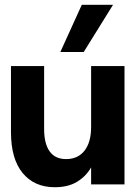

<svg xmlns="http://www.w3.org/2000/svg" viewBox="-20 -773 578 805"><path d="M210 12Q124 12 75 -47.5Q26 -107 26 -219V-496H165V-232Q165 -171 188 -138.5Q211 -106 257 -106Q307 -106 334.5 -141.5Q362 -177 362 -240V-496H502V0H362V-71Q340 -33 302.5 -10.5Q265 12 210 12ZM233 -555 323 -753H454L331 -555Z"/></svg>

Font: Host Grotesk ExtraBold
Style: Regular
Weight: 800
Designer: Doğukan Karapınar
Foundry: Element Type
Version: Version 1.003; ttfautohint (v1.8.4.7-5d5b)